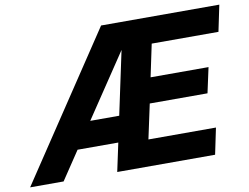

<svg xmlns="http://www.w3.org/2000/svg" viewBox="-114 -853 1255 966"><g transform="rotate(-10 513.5 -370.0)"><path d="M-35 0 458 -740H1062L1034 -606H693L658 -440H954L926 -311H631L593 -134H938L910 0H410L441 -145H233L136 0ZM321 -277H469L538 -601Z"/></g></svg>

Font: Be Vietnam Pro
Style: Bold Italic
Weight: 700
Italic angle: -12°
Designer: Lam Bao, Tony Le, Vietanh Nguyen
Foundry: Yellow Type Foundry
Version: Version 1.002; ttfautohint (v1.8.3)